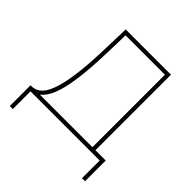

<svg xmlns="http://www.w3.org/2000/svg" viewBox="-172 -649 897 897"><g transform="rotate(45 276.0 -201.0)"><path d="M25 117V-20H32Q56 -20 76.5 -36.5Q97 -53 112.5 -94Q128 -135 138 -206.5Q148 -278 151 -388L155 -519H454V-20H522V117H502V0H45V117ZM87 -20H434V-499H174L171 -388Q168 -274 157.5 -199Q147 -124 129.5 -81.5Q112 -39 87 -20Z"/></g></svg>

Font: Raleway Thin
Style: Regular
Weight: 100
Designer: Matt McInerney, Pablo Impallari, Rodrigo Fuenzalida
Foundry: Matt McInerney, Pablo Impallari, Rodrigo Fuenzalida
Version: Version 4.026